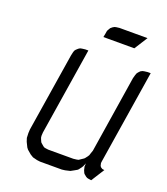

<svg xmlns="http://www.w3.org/2000/svg" viewBox="-136 -833 805 927"><g transform="rotate(20 267.0 -369.0)"><path d="M78.1 -110.8 79.1 -128.9 143.1 -532.2 147 -549.8 149.9 -559.1 154.8 -565.9 165 -575.2 172.9 -580.1 182.1 -582 198.2 -584H213.9L143.1 -137.2L142.1 -120.1L143.1 -110.8L146 -103L151.9 -89.8L155.8 -85.9L166 -77.1L172.9 -71.8L181.2 -69.8L195.8 -67.9H324.2L340.8 -69.8L350.1 -71.8L357.9 -77.1L371.1 -85.9L376 -89.8L386.2 -103L391.1 -110.8L394 -120.1L399.9 -137.2L461.9 -532.2L466.8 -549.8L470.2 -559.1L475.1 -565.9L483.9 -575.2L493.2 -580.1L502 -582L518.1 -584H534.2L458 -103L457 -94.2L458 -89.8L460 -81.1L463.9 -75.2L472.2 -69.8L476.1 -68.8L483.9 -67.9L440.9 0L426.8 -2L418.9 -3.9L412.1 -7.8L400.9 -17.1L397.9 -21L392.1 -34.2L390.1 -43L388.2 -50.8L389.2 -67.9L381.8 -50.8L377 -43L366.2 -28.8L361.8 -24.9L348.1 -17.1L331.1 -7.8L306.2 -2L290 0H178.2L162.1 -2L139.2 -7.8L124 -17.1L104 -34.2L97.2 -43L85 -67.9L79.1 -85.9ZM259.8 -669.9 263.2 -687 266.1 -704.1 271 -712.9 275.9 -721.2 285.2 -729 293.9 -733.9 301.8 -735.8 317.9 -737.8H461.9L418.9 -669.9Z"/></g></svg>

Font: Petahja
Style: Italic
Weight: 400
Designer: T. Christopher White
Version: Version 1.1